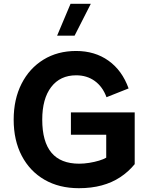

<svg xmlns="http://www.w3.org/2000/svg" viewBox="-20 -988 787 1014"><path d="M352.5 -967.8 281.7 -799.8H374L459.5 -967.8ZM354.5 -394.5V-276.4H541V-155.3Q527.3 -147 502.9 -139.6Q478.5 -132.3 450.9 -127.9Q423.3 -123.5 398.4 -123.5Q300.3 -123.5 251.7 -181.6Q203.1 -239.7 203.1 -356Q203.1 -466.8 250.5 -528.6Q297.9 -590.3 382.3 -590.3Q439 -590.3 480.5 -560.3Q522 -530.3 542.5 -474.6L659.2 -521Q625 -616.2 553 -667.5Q481 -718.8 381.8 -718.8Q284.2 -718.8 209.7 -673.1Q135.3 -627.4 93.8 -545.7Q52.2 -463.9 52.2 -356Q52.2 -246.6 95 -165Q137.7 -83.5 215.1 -38.8Q292.5 5.9 396.5 5.9Q462.9 5.9 517.1 -8.8Q571.3 -23.4 614.7 -52Q658.2 -80.6 691.4 -121.1V-394.5Z"/></svg>

Font: Estedad-FD-VF Thin
Style: Regular
Weight: 100
Designer: Amin Abedi
Version: Version 5.0